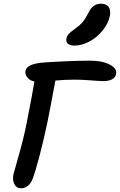

<svg xmlns="http://www.w3.org/2000/svg" viewBox="-20 -996 645 1032"><path d="M380.9 -751Q356 -751 345 -761Q334 -771 336.9 -788.1Q339.8 -803.2 349.6 -814Q359.4 -824.7 382.8 -840.8Q410.2 -860.4 424.6 -877.7Q439 -895 454.1 -924.8Q468.3 -953.6 484.4 -964.8Q500.5 -976.1 522 -976.1Q551.8 -976.1 564 -958.5Q576.2 -940.9 570.8 -911.1Q562 -869.1 531.2 -831.5Q500.5 -793.9 459.7 -772.5Q418.9 -751 380.9 -751ZM91.8 16.1Q68.4 16.1 57.4 -5.9Q46.4 -27.8 51.8 -57.1Q52.2 -60.1 80.3 -158.9Q108.4 -257.8 123 -333Q156.7 -504.9 165 -558.1Q140.6 -562.5 127 -579.8Q113.3 -597.2 117.2 -616.2Q124.5 -651.4 206.1 -659.2Q242.2 -662.6 322.3 -666.3Q402.3 -669.9 463.9 -669.9Q529.8 -669.9 569.8 -648.9Q609.9 -627.9 604 -598.1Q600.6 -580.1 582.8 -570.1Q564.9 -560.1 537.1 -560.1Q517.6 -560.1 467.5 -564Q417.5 -567.9 382.8 -567.9Q329.1 -567.9 277.8 -563Q246.6 -395.5 233.9 -334Q213.4 -237.3 191.4 -154.3Q169.4 -71.3 157.2 -39.1Q136.7 16.1 91.8 16.1Z"/></svg>

Font: Shantell Sans Irregular Bouncy
Style: Italic
Weight: 500
Italic angle: -11.31°
Designer: Stephen Nixon, Anya Danilova, Shantell Martin
Foundry: Arrow Type
Version: Version 1.006;[9816181b4]